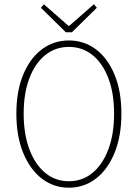

<svg xmlns="http://www.w3.org/2000/svg" viewBox="-20 -860 640 892"><path d="M300 12Q229 12 174 -30.5Q119 -73 87.5 -150.5Q56 -228 56 -332Q56 -436 87.5 -512.5Q119 -589 174 -630.5Q229 -672 300 -672Q371 -672 426 -630.5Q481 -589 512.5 -512.5Q544 -436 544 -332Q544 -228 512.5 -150.5Q481 -73 426 -30.5Q371 12 300 12ZM300 -18Q363 -18 410 -57Q457 -96 483.5 -166.5Q510 -237 510 -332Q510 -427 483.5 -496.5Q457 -566 410 -604Q363 -642 300 -642Q237 -642 190 -604Q143 -566 116.5 -496.5Q90 -427 90 -332Q90 -237 116.5 -166.5Q143 -96 190 -57Q237 -18 300 -18ZM286 -710 170 -824 184 -840 298 -740H302L416 -840L430 -824L314 -710Z"/></svg>

Font: Source Code Pro ExtraLight
Style: Regular
Weight: 200
Monospace: yes
Designer: Paul D. Hunt, Teo Tuominen
Foundry: Adobe
Version: Version 1.026;hotconv 1.1.0;makeotfexe 2.6.0